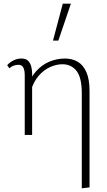

<svg xmlns="http://www.w3.org/2000/svg" viewBox="-20 -731 580 1040"><path d="M423 289V-226Q423 -311 394.5 -347Q366 -383 318 -383Q286 -383 252 -368Q218 -353 189.5 -320.5Q161 -288 146 -236L123 -251Q143 -309 175.5 -345Q208 -381 248.5 -397.5Q289 -414 332 -414Q371 -414 401 -396.5Q431 -379 448 -340Q465 -301 465 -239V284ZM114 0V-325Q114 -335 112 -348Q110 -361 102.5 -370.5Q95 -380 79 -380Q67 -380 54 -375.5Q41 -371 31 -361L19 -378Q33 -394 53.5 -404Q74 -414 95 -414Q121 -414 133 -401Q145 -388 149.5 -369.5Q154 -351 154 -334V0ZM267 -511 320 -711H364L296 -511Z"/></svg>

Font: Ysabeau Office ExtraLight
Style: Regular
Weight: 250
Designer: Christian Thalmann (Catharsis Fonts)
Version: Version 2.001;gftools[0.9.30]; featfreeze: tnum,lnum,ss02